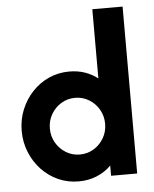

<svg xmlns="http://www.w3.org/2000/svg" viewBox="-50 -710 614 764"><g transform="rotate(-5 257.0 -328.0)"><path d="M234 11.1Q190.3 11.1 152.4 -5.9Q114.6 -22.9 86.1 -53.1Q57.6 -83.3 41.3 -123.3Q25 -163.2 25 -208.3Q25 -253.5 41.3 -293.4Q57.6 -333.3 86.1 -363.5Q114.6 -393.8 152.4 -410.8Q190.3 -427.8 234 -427.8Q267.4 -427.8 295.8 -418.1Q324.3 -408.3 347.2 -390.3V-666.7H468.1V0H363.9V-41Q340.3 -16.7 306.9 -2.8Q273.6 11.1 234 11.1ZM247.9 -95.1Q278.5 -95.1 303.5 -110.4Q328.5 -125.7 343.4 -151.4Q358.3 -177.1 358.3 -208.3Q358.3 -239.6 343.4 -265.3Q328.5 -291 303.5 -306.2Q278.5 -321.5 247.9 -321.5Q217.4 -321.5 192.4 -306.2Q167.4 -291 152.4 -265.3Q137.5 -239.6 137.5 -208.3Q137.5 -177.1 152.4 -151.4Q167.4 -125.7 192.4 -110.4Q217.4 -95.1 247.9 -95.1Z"/></g></svg>

Font: Afacad Flux
Style: Bold
Weight: 700
Designer: Kristian Moeller
Foundry: Dicotype
Version: Version 1.100